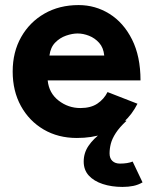

<svg xmlns="http://www.w3.org/2000/svg" viewBox="-20 -532 597 757"><path d="M283 12Q209 12 152 -21.5Q95 -55 62.5 -114Q30 -173 30 -250Q30 -327 63.5 -386Q97 -445 155.5 -478.5Q214 -512 290 -512Q356 -512 411.5 -477.5Q467 -443 500.5 -376.5Q534 -310 534 -215H168Q173 -165 211 -135.5Q249 -106 297 -106Q338 -106 364 -123.5Q390 -141 404 -169L522 -123Q501 -81 467.5 -50.5Q434 -20 388 -4Q342 12 283 12ZM175 -313H391Q388 -344 371 -363Q354 -382 331 -391Q308 -400 286 -400Q265 -400 240.5 -391.5Q216 -383 197.5 -364Q179 -345 175 -313ZM463 205Q420 205 385 193.5Q350 182 330 160Q310 138 310 105Q310 71 329 43Q348 15 381 -9Q414 -33 455 -57L479 -56Q451 -30 436.5 -7.5Q422 15 417 34.5Q412 54 412 73Q412 92 423 102.5Q434 113 453 113Q468 113 480.5 111Q493 109 503 105L542 187Q525 197 505.5 201Q486 205 463 205Z"/></svg>

Font: Figtree Light
Style: Bold
Weight: 700
Version: Version 2.002